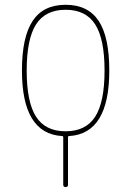

<svg xmlns="http://www.w3.org/2000/svg" viewBox="-20 -550 540 790"><path d="M371.6 -449.7Q333 -509.8 250 -509.8Q167 -509.8 128.4 -449.7Q89.8 -389.6 89.8 -259.8Q89.8 -129.9 128.4 -69.8Q167 -9.8 250 -9.8Q333 -9.8 371.6 -69.8Q410.2 -129.9 410.2 -259.8Q410.2 -389.6 371.6 -449.7ZM235.4 9.8Q70.3 0 70.3 -259.8Q70.3 -397.5 114.3 -463.9Q158.2 -530.3 250 -530.3Q341.8 -530.3 385.7 -464.4Q429.7 -398.4 429.7 -259.8Q429.7 0 264.6 9.8Q259.8 9.8 259.8 14.6V210Q259.8 219.7 250 219.7Q240.2 219.7 240.2 210V14.6Q240.2 9.8 235.4 9.8Z"/></svg>

Font: Rounded-X Mgen+ 2m thin
Style: Regular
Weight: 100
Designer: [Source Han Sans]
Ryoko NISHIZUKA  (kana & ideographs); Paul D. Hunt (Latin, Greek & Cyrillic); Wenlong ZHANG  (bopomofo
Version: Version 1.059.20150602